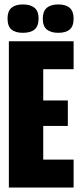

<svg xmlns="http://www.w3.org/2000/svg" viewBox="-20 -846 362 866"><path d="M20 -660H175V0H20ZM130 -126H312V0H130ZM130 -393H286V-278H130ZM130 -660H312V-534H130ZM173 -762Q173 -795 191 -810.5Q209 -826 243 -826Q277 -826 294.5 -810.5Q312 -795 312 -762Q312 -728 294.5 -713Q277 -698 243 -698Q209 -698 191 -713Q173 -728 173 -762ZM14 -763Q14 -796 32 -811Q50 -826 83 -826Q117 -826 135.5 -811Q154 -796 154 -763Q154 -728 136 -713Q118 -698 83 -698Q49 -698 31.5 -713Q14 -728 14 -763Z"/></svg>

Font: Bricolage Grotesque 96pt Condensed ExBd
Style: Regular
Weight: 800
Width: 3
Designer: Mathieu Triay
Foundry: Atelier Triay
Version: Version 1.001;Glyphs 3.2 (3207)